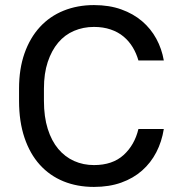

<svg xmlns="http://www.w3.org/2000/svg" viewBox="-20 -728 710 756"><path d="M350 8Q284 8 230 -14Q176 -36 137 -79Q98 -122 76.5 -185.5Q55 -249 55 -331V-379Q55 -457 76.5 -518Q98 -579 137 -621.5Q176 -664 230.5 -686Q285 -708 350 -708Q410 -708 457.5 -691Q505 -674 539.5 -644.5Q574 -615 595.5 -575.5Q617 -536 625 -490H525Q517 -518 502.5 -542Q488 -566 466.5 -584Q445 -602 415.5 -612Q386 -622 350 -622Q308 -622 271.5 -606.5Q235 -591 209 -560Q183 -529 168 -484Q153 -439 153 -379V-331Q153 -268 168 -220.5Q183 -173 209.5 -141.5Q236 -110 272 -94Q308 -78 350 -78Q423 -78 466.5 -117.5Q510 -157 525 -220H625Q617 -170 595.5 -128.5Q574 -87 539.5 -56.5Q505 -26 457.5 -9Q410 8 350 8Z"/></svg>

Font: PT Root UI Medium
Style: Regular
Weight: 500
Designer: Vitaly Kuzmin
Foundry: ParaType Ltd.
Version: Version 2.001G